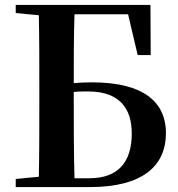

<svg xmlns="http://www.w3.org/2000/svg" viewBox="-20 -761 726 781"><path d="M540 -537H593L592 -741H44V-708L138 -699C140 -598 140 -498 140 -398V-356C140 -250 140 -145 138 -42L44 -33V0H345C559 0 655 -85 655 -220C655 -341 570 -426 355 -426C328 -426 304 -425 280 -423C280 -514 280 -608 283 -703H501ZM283 -36C280 -142 280 -249 280 -357V-387C299 -389 319 -389 339 -389C463 -389 516 -323 516 -218C516 -98 457 -36 344 -36Z"/></svg>

Font: Noto Serif SC
Style: Bold
Weight: 700
Designer: Ryoko NISHIZUKA 西塚涼子 (kana & ideographs); Frank Grießhammer (Latin, Greek & Cyrillic); Wenlong ZHANG 张文龙 (bopomofo); San
Foundry: Adobe
Version: Version 2.001;hotconv 1.1.0;makeotfexe 2.6.0